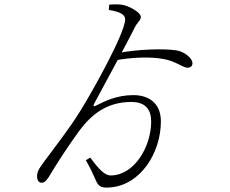

<svg xmlns="http://www.w3.org/2000/svg" viewBox="-20 -805 1040 870"><path d="M481 44C617 33 709 -113 709 -255C709 -340 651 -374 585 -374C507 -374 455 -346 416 -327C402 -319 402 -326 407 -336C441 -399 564 -626 588 -675C603 -708 618 -710 618 -729C618 -748 570 -775 540 -782C523 -786 498 -786 475 -784L473 -760C529 -751 547 -737 547 -717C547 -655 396 -385 343 -301C294 -221 221 -129 187 -82C153 -37 148 -26 148 -5C148 10 155 24 170 23C184 23 196 7 212 -21C242 -71 290 -145 339 -212C392 -283 461 -343 575 -343C640 -343 665 -308 665 -254C665 -141 589 -10 481 -10C455 -10 427 -39 389 -91L369 -79C389 -44 401 -18 416 16C429 45 447 47 481 44ZM829 -498C844 -498 852 -506 852 -519C852 -542 814 -572 778 -577C723 -585 604 -583 507 -563L493 -530C589 -548 666 -547 719 -538C774 -529 810 -498 829 -498Z"/></svg>

Font: Source Han Serif CN VF
Style: Regular
Weight: 250
Designer: Ryoko NISHIZUKA 西塚涼子 (kana & ideographs); Frank Grießhammer (Latin, Greek & Cyrillic); Wenlong ZHANG 张文龙 (bopomofo); San
Foundry: Adobe
Version: Version 2.002;hotconv 1.1.0;makeotfexe 2.6.0